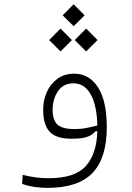

<svg xmlns="http://www.w3.org/2000/svg" viewBox="-20 -677 626 914"><path d="M205.6 217.3Q175.8 217.3 144.3 212.9Q112.8 208.5 85.4 198.2L87.9 155.3Q122.6 164.1 151.9 167.7Q181.2 171.4 212.4 171.4Q336.4 171.4 388.4 113.5Q440.4 55.7 443.4 -52.2L434.1 -51.8Q422.9 -37.1 398.9 -26.9Q375 -16.6 319.3 -16.6Q247.1 -16.6 216.3 -50Q185.5 -83.5 185.5 -154.3Q185.5 -199.7 202.9 -238.8Q220.2 -277.8 253.4 -302Q286.6 -326.2 333.5 -326.2Q404.8 -326.2 446.5 -261.2Q488.3 -196.3 488.3 -70.8Q488.3 74.7 420.7 146Q353 217.3 205.6 217.3ZM443.4 -79.6Q441.4 -174.3 412.1 -227.3Q382.8 -280.3 330.1 -280.3Q281.2 -280.3 255.9 -242.7Q230.5 -205.1 230.5 -154.3Q230.5 -105.5 253.4 -84Q276.4 -62.5 335.4 -62.5Q364.7 -62.5 391.8 -67.9Q418.9 -73.2 443.4 -79.6ZM268.1 -432.1 213.9 -486.3 268.1 -541 322.3 -486.3ZM390.1 -432.1 335.9 -486.3 390.1 -541 444.3 -486.3ZM330.6 -552.2 278.3 -604 330.6 -656.7 382.8 -604Z"/></svg>

Font: Cascadia Code NF ExtraLight
Style: Regular
Weight: 200
Monospace: yes
Designer: Aaron Bell
Foundry: Saja Typeworks
Version: Version 2404.023; ttfautohint (v1.8.4)